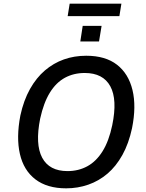

<svg xmlns="http://www.w3.org/2000/svg" viewBox="-20 -1018 797 1047"><path d="M341 9Q237 9 173 -40Q109 -89 88.5 -178.5Q68 -268 91 -388Q109 -471 143.5 -532.5Q178 -594 225 -634Q272 -674 328.5 -694Q385 -714 450 -714Q555 -714 618 -665Q681 -616 702.5 -527Q724 -438 700 -319Q682 -235 647.5 -173Q613 -111 566 -71Q519 -31 461.5 -11Q404 9 341 9ZM348 -85Q408 -85 456.5 -111.5Q505 -138 539.5 -193.5Q574 -249 592 -335Q621 -475 581.5 -547.5Q542 -620 442 -620Q382 -620 334 -594Q286 -568 252 -513Q218 -458 199 -371Q171 -231 210 -158Q249 -85 348 -85ZM349 -930 360 -998H642L631 -930ZM418 -792 431 -877H534L520 -792Z"/></svg>

Font: Nunito Sans 7pt SemiCondensed SemiBold
Style: Italic
Weight: 600
Width: 4
Italic angle: -9°
Designer: Vernon Adams
Foundry: Vernon Adams
Version: Version 3.101;gftools[0.9.27]